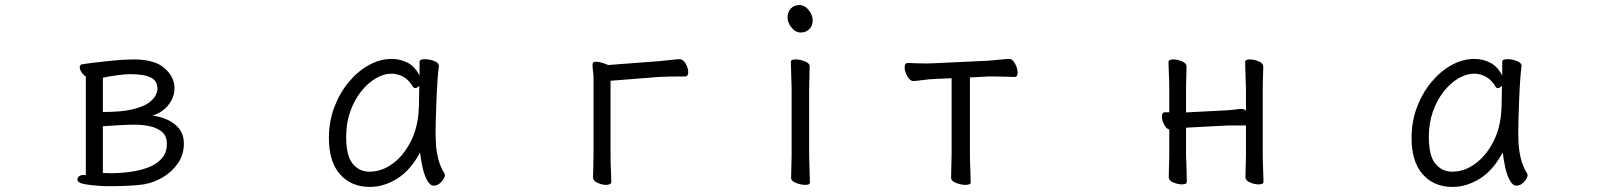

<svg xmlns="http://www.w3.org/2000/svg" viewBox="-20 -718 6303 756"><path d="M388 15Q340 12 312.5 7Q285 2 285 -12Q285 -19 291.5 -24Q298 -29 309 -29H318V-417Q309 -422 301.5 -433Q294 -444 294 -453Q294 -464 304 -465Q315 -467 340 -470Q365 -473 396 -476.5Q427 -480 456.5 -482Q486 -484 506 -484Q589 -484 628 -449.5Q667 -415 667 -371Q667 -334 642.5 -304Q618 -274 580 -263Q634 -256 669 -228Q704 -200 704 -153Q704 -110 681.5 -76.5Q659 -43 623 -21Q587 1 546 8Q519 12 482.5 13.5Q446 15 416 15ZM385 -277Q459 -277 502 -287.5Q545 -298 566 -313.5Q587 -329 593.5 -344Q600 -359 600 -367Q600 -400 573.5 -413Q547 -426 492 -426Q473 -426 440.5 -421.5Q408 -417 385 -412ZM505 -227Q482 -227 448 -225Q414 -223 385 -221V-37Q392 -37 399.5 -36.5Q407 -36 415 -36Q452 -36 491 -41Q530 -46 563 -58.5Q596 -71 616.5 -93.5Q637 -116 637 -151Q637 -184 616.5 -200Q596 -216 567.5 -221.5Q539 -227 515 -227Z M1708 -457Q1705 -435 1702.5 -398.5Q1700 -362 1698.5 -321.5Q1697 -281 1696 -246Q1695 -211 1695 -193Q1695 -179 1696.5 -151.5Q1698 -124 1705.5 -93Q1713 -62 1730 -35Q1732 -31 1732 -29Q1732 -18 1718.5 -2.5Q1705 13 1688 13Q1673 13 1661.5 -8.5Q1650 -30 1643.5 -60.5Q1637 -91 1634 -118Q1597 -48 1544.5 -15Q1492 18 1436 18Q1363 18 1319 -31.5Q1275 -81 1275 -175Q1275 -239 1296 -295Q1317 -351 1352.5 -394Q1388 -437 1432 -461.5Q1476 -486 1522 -486Q1557 -486 1586 -470.5Q1615 -455 1632 -420V-475Q1632 -485 1653 -485Q1670 -485 1689 -478Q1708 -471 1708 -459ZM1631 -380Q1622 -371 1614 -371Q1610 -371 1607 -375Q1590 -404 1567.5 -416Q1545 -428 1522 -428Q1491 -428 1459.5 -409.5Q1428 -391 1401.5 -357.5Q1375 -324 1359 -278.5Q1343 -233 1343 -180Q1343 -104 1369 -73Q1395 -42 1435 -42Q1483 -42 1526 -73.5Q1569 -105 1597.5 -161Q1626 -217 1629 -291Q1630 -305 1630 -330Q1630 -355 1631 -380Z M2317 -380Q2317 -396 2317 -410.5Q2317 -425 2315 -437Q2314 -446 2313.5 -451.5Q2313 -457 2313 -461Q2313 -468 2315.5 -471.5Q2318 -475 2326 -475Q2339 -475 2356.5 -469Q2374 -463 2375 -462L2573 -477Q2596 -479 2621.5 -482Q2647 -485 2656 -485Q2670 -485 2680 -467Q2690 -449 2690 -434Q2690 -417 2677 -417Q2671 -417 2653.5 -417Q2636 -417 2614.5 -416.5Q2593 -416 2574 -415L2384 -400V-107Q2384 -76 2385.5 -47Q2387 -18 2387 -1Q2387 4 2381 7Q2375 10 2367 10Q2351 10 2333 2Q2315 -6 2315 -19Q2315 -31 2316 -56.5Q2317 -82 2317 -108Z M3127.5 -698Q3149 -698 3164.5 -678Q3180 -658 3180 -637.5Q3180 -617 3167 -603.5Q3154 -590 3133 -590Q3112 -590 3096.5 -609.5Q3081 -629 3081 -649.5Q3081 -670 3093.5 -684Q3106 -698 3127.5 -698ZM3095 -17 3097 -105V-368L3094 -475Q3094 -484 3112 -484Q3130 -484 3149 -476.5Q3168 -469 3168 -457L3166 -368V-105L3169 1Q3169 10 3151.5 10Q3134 10 3114.5 2.5Q3095 -5 3095 -17Z M3727 -410 3659 -407Q3635 -406 3611 -402.5Q3587 -399 3576 -399Q3563 -399 3552.5 -418Q3542 -437 3542 -453Q3542 -470 3555 -470Q3563 -470 3583.5 -469Q3604 -468 3627 -468Q3635 -468 3643 -468.5Q3651 -469 3658 -469L3871 -479Q3896 -481 3920 -483.5Q3944 -486 3954 -486Q3967 -486 3977 -467Q3987 -448 3987 -432Q3987 -415 3975 -415Q3966 -415 3940.5 -416Q3915 -417 3889 -417H3872L3799 -413V-115Q3799 -109 3799.5 -86Q3800 -63 3801 -38Q3802 -13 3802 0Q3802 10 3781 10Q3765 10 3745 2.5Q3725 -5 3725 -18Q3725 -26 3725.5 -46.5Q3726 -67 3726.5 -87.5Q3727 -108 3727 -115Z M4886 -224H4817L4663 -216Q4660 -216 4656.5 -215.5Q4653 -215 4650 -215V-108Q4650 -102 4651 -81Q4652 -60 4652.5 -37Q4653 -14 4653 -2Q4653 8 4634 8Q4618 8 4600 0.5Q4582 -7 4582 -20Q4582 -28 4582.5 -46.5Q4583 -65 4583.5 -83Q4584 -101 4584 -108V-208Q4572 -211 4563.5 -228Q4555 -245 4555 -258Q4555 -276 4568 -276H4584V-367Q4584 -377 4583.5 -398Q4583 -419 4582 -441Q4581 -463 4581 -474Q4581 -484 4600 -484Q4616 -484 4634 -476.5Q4652 -469 4652 -456Q4652 -448 4651.5 -431.5Q4651 -415 4650.5 -397Q4650 -379 4650 -367V-275Q4653 -276 4656.5 -276Q4660 -276 4662 -276L4816 -284Q4831 -285 4845.5 -287Q4860 -289 4870 -289Q4879 -289 4886 -282V-367Q4886 -377 4885 -398Q4884 -419 4883.5 -441Q4883 -463 4883 -474Q4883 -484 4902 -484Q4918 -484 4936 -476.5Q4954 -469 4954 -456Q4954 -448 4953.5 -431.5Q4953 -415 4952.5 -397Q4952 -379 4952 -367V-108Q4952 -102 4952.5 -81Q4953 -60 4954 -37Q4955 -14 4955 -2Q4955 8 4936 8Q4920 8 4902 0.5Q4884 -7 4884 -20Q4884 -28 4884.5 -46.5Q4885 -65 4885.5 -83Q4886 -101 4886 -108Z M5971 -457Q5968 -435 5965.5 -398.5Q5963 -362 5961.5 -321.5Q5960 -281 5959 -246Q5958 -211 5958 -193Q5958 -179 5959.5 -151.5Q5961 -124 5968.5 -93Q5976 -62 5993 -35Q5995 -31 5995 -29Q5995 -18 5981.5 -2.5Q5968 13 5951 13Q5936 13 5924.5 -8.5Q5913 -30 5906.5 -60.5Q5900 -91 5897 -118Q5860 -48 5807.5 -15Q5755 18 5699 18Q5626 18 5582 -31.5Q5538 -81 5538 -175Q5538 -239 5559 -295Q5580 -351 5615.5 -394Q5651 -437 5695 -461.5Q5739 -486 5785 -486Q5820 -486 5849 -470.5Q5878 -455 5895 -420V-475Q5895 -485 5916 -485Q5933 -485 5952 -478Q5971 -471 5971 -459ZM5894 -380Q5885 -371 5877 -371Q5873 -371 5870 -375Q5853 -404 5830.5 -416Q5808 -428 5785 -428Q5754 -428 5722.5 -409.5Q5691 -391 5664.5 -357.5Q5638 -324 5622 -278.5Q5606 -233 5606 -180Q5606 -104 5632 -73Q5658 -42 5698 -42Q5746 -42 5789 -73.5Q5832 -105 5860.5 -161Q5889 -217 5892 -291Q5893 -305 5893 -330Q5893 -355 5894 -380Z"/></svg>

Font: Moon Stars Kai T
Style: Regular
Weight: 400
Designer: GuiWonder
Version: Version 1.101